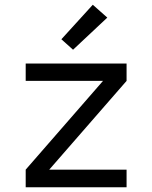

<svg xmlns="http://www.w3.org/2000/svg" viewBox="-20 -787 640 807"><path d="M88 0V-74L413 -447H88V-520H512V-447L187 -74H512V0ZM287 -578 238 -622 370 -767 431 -713Z"/></svg>

Font: Nova
Style: Regular
Weight: 400
Monospace: yes
Designer: Belleve Invis
Foundry: Belleve Invis
Version: Version 24.1.4; ttfautohint (v1.8.4)